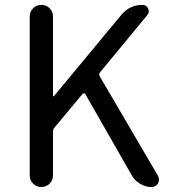

<svg xmlns="http://www.w3.org/2000/svg" viewBox="-20 -753 686 773"><path d="M99.6 -46.9V-686.5Q99.6 -706.1 113.3 -719.7Q127 -733.4 146.5 -733.4Q166 -733.4 179.7 -719.7Q193.4 -706.1 193.4 -686.5V-366.2Q193.4 -365.2 194.8 -365.2Q196.3 -365.2 197.3 -366.2L468.8 -693.4Q502 -733.4 553.7 -733.4Q569.3 -733.4 576.2 -719.2Q583 -705.1 573.2 -692.4L382.8 -461.9Q377 -454.1 381.8 -445.3L616.2 -44.9Q620.1 -37.1 620.1 -29.8Q620.1 -22.5 616.2 -14.6Q607.4 0 589.8 0Q566.4 0 545.4 -12.2Q524.4 -24.4 511.7 -44.9L324.2 -373Q322.3 -377 318.8 -377Q315.4 -377 312.5 -375L199.2 -239.3Q193.4 -232.4 193.4 -222.7V-46.9Q193.4 -27.3 179.7 -13.7Q166 0 146.5 0Q127 0 113.3 -13.7Q99.6 -27.3 99.6 -46.9Z"/></svg>

Font: irohamaru Regular
Style: Regular
Weight: 400
Designer: [Source Han Sans]
Ryoko NISHIZUKA  (kana & ideographs); Paul D. Hunt (Latin, Greek & Cyrillic); Wenlong ZHANG  (bopomofo
Version: Version 1.00